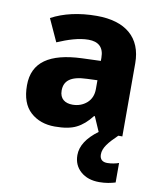

<svg xmlns="http://www.w3.org/2000/svg" viewBox="-88 -630 789 941"><g transform="rotate(10 306.5 -160.0)"><path d="M317.9 -560.1C230 -560.1 153.3 -542.5 92.8 -509.8L144 -397.9C197.3 -420.9 250.5 -438 297.9 -438C346.2 -438 375 -415 375 -361.8V-346.2L280.8 -342.8C122.6 -336.4 39.1 -281.7 39.1 -166C39.1 -106 55.2 -62 86.9 -33.2C118.7 -4.4 159.2 9.8 208 9.8C253.4 9.8 289.1 3.4 314.9 -9.8C340.8 -22.5 365.7 -43.9 389.2 -74.2H393.1L424.8 -1.5C369.6 39.1 341.8 82.5 341.8 127.9C341.8 161.6 353.5 188.5 377.4 209.5C400.9 230 431.6 240.2 469.7 240.2C502.9 240.2 528.3 234.4 549.8 228V130.9C536.1 136.2 512.7 141.1 492.7 141.1C469.7 141.1 454.6 130.4 454.6 105C454.6 71.8 478.5 43 522.9 0H543V-363.8C543 -492.2 460.4 -560.1 317.9 -560.1ZM375 -250V-206.1C375 -176.8 365.2 -153.8 346.2 -136.7C326.7 -119.6 302.7 -110.8 274.9 -110.8C237.8 -110.8 210.9 -128.9 210.9 -169.9C210.9 -216.8 240.2 -245.6 324.2 -248Z"/></g></svg>

Font: Noto Reveo Sans
Style: Regular
Weight: 800
Designer: Monotype Design Team
Foundry: Monotype Imaging Inc.
Version: Version 2.007